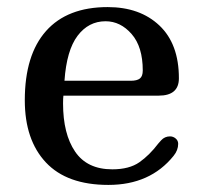

<svg xmlns="http://www.w3.org/2000/svg" viewBox="-20 -522 565 542"><path d="M460 -137Q469 -137 476 -131Q483 -125 483 -116Q483 -98 470 -82Q404 0 286 0Q169 0 109.5 -63.5Q50 -127 50 -239Q50 -367 110 -434.5Q170 -502 284 -502Q375 -502 430 -450Q485 -398 485 -301Q485 -252 428 -252H159Q158 -244 158 -230Q158 -144 192 -94Q226 -44 297 -44Q345 -44 373.5 -64Q402 -84 427 -117L435 -126Q445 -137 460 -137ZM162 -294H349Q367 -294 375 -300.5Q383 -307 383 -323Q383 -390 351.5 -426Q320 -462 278 -462Q230 -462 199 -421Q168 -380 162 -294Z"/></svg>

Font: Marmelad for Arash.Academy
Style: Regular
Weight: 400
Designer: Manvel Shmavonyan
Foundry: Cyreal
Version: Version 1.110;Glyphs 3.2 (3202)